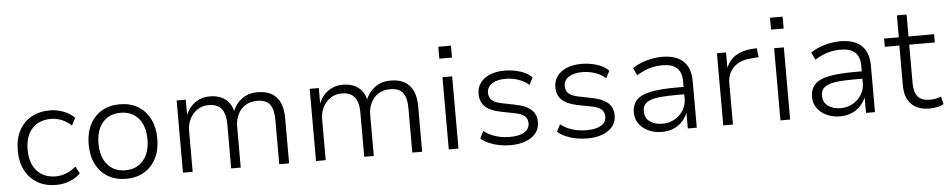

<svg xmlns="http://www.w3.org/2000/svg" viewBox="-40 -996 6426 1301"><g transform="rotate(-5 3172.5 -345.5)"><path d="M300 8Q226 8 172.5 -23.5Q119 -55 89.5 -112Q60 -169 60 -247Q60 -325 89.5 -381.5Q119 -438 173 -468.5Q227 -499 300 -499Q349 -499 393 -481.5Q437 -464 467 -434L441 -384Q411 -412 374.5 -426.5Q338 -441 304 -441Q221 -441 174 -390Q127 -339 127 -246Q127 -154 174 -102Q221 -50 303 -50Q337 -50 373.5 -64Q410 -78 439 -105L465 -56Q436 -26 392 -9Q348 8 300 8Z M776 8Q704 8 651.5 -23.5Q599 -55 570.5 -112Q542 -169 542 -246Q542 -322 570.5 -379Q599 -436 651.5 -467.5Q704 -499 775 -499Q847 -499 899 -467.5Q951 -436 980 -379Q1009 -322 1009 -246Q1009 -169 980.5 -112Q952 -55 899.5 -23.5Q847 8 776 8ZM775 -50Q852 -50 897 -102.5Q942 -155 942 -246Q942 -337 897.5 -389Q853 -441 775 -441Q698 -441 653.5 -389Q609 -337 609 -246Q609 -155 654 -102.5Q699 -50 775 -50Z M1162 0V-491H1224V-379H1221Q1234 -414 1257 -441Q1280 -468 1313 -483.5Q1346 -499 1387 -499Q1453 -499 1494 -466.5Q1535 -434 1545 -378H1541Q1559 -431 1603.5 -465Q1648 -499 1713 -499Q1769 -499 1806.5 -478Q1844 -457 1864 -415Q1884 -373 1884 -308V0H1817V-302Q1817 -371 1792 -406Q1767 -441 1704 -441Q1657 -441 1624 -419.5Q1591 -398 1573 -361.5Q1555 -325 1555 -277V0H1490V-302Q1490 -371 1462 -406Q1434 -441 1376 -441Q1330 -441 1297 -418Q1264 -395 1246 -358.5Q1228 -322 1228 -280V0Z M2067 0V-491H2129V-379H2126Q2139 -414 2162 -441Q2185 -468 2218 -483.5Q2251 -499 2292 -499Q2358 -499 2399 -466.5Q2440 -434 2450 -378H2446Q2464 -431 2508.5 -465Q2553 -499 2618 -499Q2674 -499 2711.5 -478Q2749 -457 2769 -415Q2789 -373 2789 -308V0H2722V-302Q2722 -371 2697 -406Q2672 -441 2609 -441Q2562 -441 2529 -419.5Q2496 -398 2478 -361.5Q2460 -325 2460 -277V0H2395V-302Q2395 -371 2367 -406Q2339 -441 2281 -441Q2235 -441 2202 -418Q2169 -395 2151 -358.5Q2133 -322 2133 -280V0Z M2960 -618V-699H3046V-618ZM2970 0V-491H3036V0Z M3388 8Q3350 8 3312.5 0.5Q3275 -7 3243 -21Q3211 -35 3189 -55L3214 -104Q3239 -84 3268 -71.5Q3297 -59 3328.5 -53.5Q3360 -48 3390 -48Q3454 -48 3489 -69.5Q3524 -91 3524 -129Q3524 -161 3503 -179Q3482 -197 3433 -206L3337 -225Q3270 -239 3237 -271Q3204 -303 3204 -357Q3204 -400 3227.5 -432Q3251 -464 3294 -481.5Q3337 -499 3395 -499Q3430 -499 3464.5 -492Q3499 -485 3529 -471Q3559 -457 3578 -436L3553 -387Q3533 -406 3506.5 -418.5Q3480 -431 3451.5 -437Q3423 -443 3395 -443Q3335 -443 3301.5 -420Q3268 -397 3268 -359Q3268 -327 3287.5 -309Q3307 -291 3352 -281L3447 -262Q3518 -248 3553 -216.5Q3588 -185 3588 -132Q3588 -89 3563.5 -57.5Q3539 -26 3494 -9Q3449 8 3388 8Z M3910 8Q3872 8 3834.5 0.5Q3797 -7 3765 -21Q3733 -35 3711 -55L3736 -104Q3761 -84 3790 -71.5Q3819 -59 3850.5 -53.5Q3882 -48 3912 -48Q3976 -48 4011 -69.5Q4046 -91 4046 -129Q4046 -161 4025 -179Q4004 -197 3955 -206L3859 -225Q3792 -239 3759 -271Q3726 -303 3726 -357Q3726 -400 3749.5 -432Q3773 -464 3816 -481.5Q3859 -499 3917 -499Q3952 -499 3986.5 -492Q4021 -485 4051 -471Q4081 -457 4100 -436L4075 -387Q4055 -406 4028.5 -418.5Q4002 -431 3973.5 -437Q3945 -443 3917 -443Q3857 -443 3823.5 -420Q3790 -397 3790 -359Q3790 -327 3809.5 -309Q3829 -291 3874 -281L3969 -262Q4040 -248 4075 -216.5Q4110 -185 4110 -132Q4110 -89 4085.5 -57.5Q4061 -26 4016 -9Q3971 8 3910 8Z M4419 8Q4369 8 4328.5 -11Q4288 -30 4264.5 -63Q4241 -96 4241 -137Q4241 -193 4272 -225Q4303 -257 4369 -270Q4435 -283 4540 -283H4605V-233H4542Q4478 -233 4433.5 -229Q4389 -225 4361.5 -214.5Q4334 -204 4321.5 -186.5Q4309 -169 4309 -142Q4309 -97 4342.5 -72Q4376 -47 4429 -47Q4474 -47 4511 -68Q4548 -89 4570 -124.5Q4592 -160 4592 -203V-319Q4592 -382 4559.5 -412Q4527 -442 4461 -442Q4416 -442 4373.5 -429.5Q4331 -417 4286 -389L4262 -440Q4290 -459 4323.5 -472Q4357 -485 4393 -492Q4429 -499 4464 -499Q4524 -499 4567.5 -479.5Q4611 -460 4634 -419.5Q4657 -379 4657 -315V0H4596V-113H4599Q4586 -79 4561.5 -51.5Q4537 -24 4501 -8Q4465 8 4419 8Z M4837 0V-491H4899V-379H4897Q4916 -434 4961 -464Q5006 -494 5073 -499L5109 -501L5116 -440L5058 -435Q4985 -429 4944 -387.5Q4903 -346 4903 -283V0Z M5216 -618V-699H5302V-618ZM5226 0V-491H5292V0Z M5631 8Q5581 8 5540.5 -11Q5500 -30 5476.5 -63Q5453 -96 5453 -137Q5453 -193 5484 -225Q5515 -257 5581 -270Q5647 -283 5752 -283H5817V-233H5754Q5690 -233 5645.5 -229Q5601 -225 5573.5 -214.5Q5546 -204 5533.5 -186.5Q5521 -169 5521 -142Q5521 -97 5554.5 -72Q5588 -47 5641 -47Q5686 -47 5723 -68Q5760 -89 5782 -124.5Q5804 -160 5804 -203V-319Q5804 -382 5771.5 -412Q5739 -442 5673 -442Q5628 -442 5585.5 -429.5Q5543 -417 5498 -389L5474 -440Q5502 -459 5535.5 -472Q5569 -485 5605 -492Q5641 -499 5676 -499Q5736 -499 5779.5 -479.5Q5823 -460 5846 -419.5Q5869 -379 5869 -315V0H5808V-113H5811Q5798 -79 5773.5 -51.5Q5749 -24 5713 -8Q5677 8 5631 8Z M6241 8Q6159 8 6116 -36.5Q6073 -81 6073 -163V-435H5974V-491H6074V-640H6140V-491H6314V-435H6140V-172Q6140 -111 6166 -81Q6192 -51 6248 -51Q6269 -51 6288 -55Q6307 -59 6324 -66L6336 -13Q6320 -3 6293 2.5Q6266 8 6241 8Z"/></g></svg>

Font: Nunito Sans 9pt Light
Style: Regular
Weight: 300
Version: Version 3.101;gftools[0.9.27]